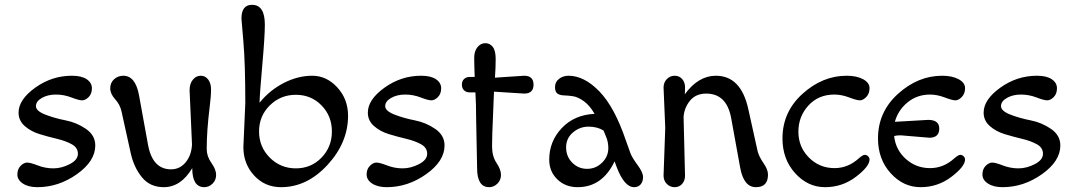

<svg xmlns="http://www.w3.org/2000/svg" viewBox="-20 -770 4468 796"><path d="M57 -303Q57 -357 126 -406.5Q195 -456 278 -456Q318 -456 339.5 -441.5Q361 -427 361 -404Q361 -381 347.5 -367.5Q334 -354 320.5 -354Q307 -354 276 -366Q245 -378 211.5 -378Q178 -378 153.5 -364Q129 -350 129 -330Q129 -310 167.5 -295Q206 -280 252 -271Q298 -262 336.5 -235.5Q375 -209 375 -167Q375 -102 299 -48Q223 6 135 6Q98 6 75 -9Q52 -24 52 -46.5Q52 -69 65.5 -82.5Q79 -96 92.5 -96Q106 -96 137 -84Q168 -72 201.5 -72Q235 -72 269 -89.5Q303 -107 303 -132.5Q303 -158 277.5 -172Q252 -186 216 -194.5Q180 -203 144 -214Q108 -225 82.5 -247.5Q57 -270 57 -303Z M776 -171 766 -396Q766 -423 779.5 -439.5Q793 -456 812 -456Q831 -456 843 -440.5Q855 -425 855 -398.5Q855 -372 849 -324Q837 -228 837 -152Q837 -122 856.5 -94.5Q876 -67 876 -45Q876 -23 861 -8.5Q846 6 827 6Q777 6 777 -73Q730 6 659 6Q602 6 568.5 -35Q535 -76 522 -135L484 -307Q478 -336 457.5 -358.5Q437 -381 437 -404Q437 -427 453 -441.5Q469 -456 491 -456Q541 -456 556 -377L594 -168Q613 -68 689 -68Q726 -68 750 -97.5Q774 -127 776 -171Z M989 -160Q989 -160 997 -343Q997 -506 989 -598Q981 -690 981 -693Q981 -750 1025 -750Q1078 -750 1078 -668Q1078 -619 1067.5 -501Q1057 -383 1056 -344Q1098 -396 1156.5 -426Q1215 -456 1274.5 -456Q1334 -456 1378.5 -407.5Q1423 -359 1423 -290Q1423 -179 1338 -86.5Q1253 6 1145 6Q1078 6 1033.5 -42.5Q989 -91 989 -160ZM1098.5 -333Q1054 -289 1054 -225Q1054 -161 1098.5 -116.5Q1143 -72 1206.5 -72Q1270 -72 1313 -116.5Q1356 -161 1356 -225Q1356 -289 1313 -333Q1270 -377 1206.5 -377Q1143 -377 1098.5 -333Z M1505 -303Q1505 -357 1574 -406.5Q1643 -456 1726 -456Q1766 -456 1787.5 -441.5Q1809 -427 1809 -404Q1809 -381 1795.5 -367.5Q1782 -354 1768.5 -354Q1755 -354 1724 -366Q1693 -378 1659.5 -378Q1626 -378 1601.5 -364Q1577 -350 1577 -330Q1577 -310 1615.5 -295Q1654 -280 1700 -271Q1746 -262 1784.5 -235.5Q1823 -209 1823 -167Q1823 -102 1747 -48Q1671 6 1583 6Q1546 6 1523 -9Q1500 -24 1500 -46.5Q1500 -69 1513.5 -82.5Q1527 -96 1540.5 -96Q1554 -96 1585 -84Q1616 -72 1649.5 -72Q1683 -72 1717 -89.5Q1751 -107 1751 -132.5Q1751 -158 1725.5 -172Q1700 -186 1664 -194.5Q1628 -203 1592 -214Q1556 -225 1530.5 -247.5Q1505 -270 1505 -303Z M2153 -382Q2148 -382 2028 -390Q2028 -377 2024 -291Q2020 -205 2020 -163.5Q2020 -122 2038.5 -94.5Q2057 -67 2057 -45Q2057 -23 2042 -8.5Q2027 6 2008 6Q1958 6 1958 -73L1954 -276Q1954 -338 1951 -387H1927Q1913 -387 1904 -395.5Q1895 -404 1895 -419Q1895 -434 1904 -442.5Q1913 -451 1927 -451H1948Q1946 -503 1946 -530.5Q1946 -558 1959.5 -574.5Q1973 -591 1992 -591Q2011 -591 2023 -575.5Q2035 -560 2035 -525Q2035 -490 2032 -448L2153 -456Q2192 -456 2192 -419Q2192 -382 2153 -382Z M2609 6Q2568 6 2536 -79L2528 -101Q2477 6 2375 6Q2324 6 2290.5 -26.5Q2257 -59 2257 -108Q2257 -184 2309 -239Q2361 -294 2445 -298Q2425 -333 2400.5 -350.5Q2376 -368 2356 -371Q2336 -374 2318.5 -374.5Q2301 -375 2291 -382Q2281 -389 2281 -409.5Q2281 -430 2297.5 -443Q2314 -456 2337 -456Q2402 -456 2465 -391Q2528 -326 2575 -187L2594 -134Q2601 -116 2623.5 -85.5Q2646 -55 2646 -36Q2646 -17 2636 -5.5Q2626 6 2609 6ZM2502 -156Q2502 -181 2493 -202.5Q2484 -224 2482 -229Q2456 -245 2420 -245Q2384 -245 2355.5 -221Q2327 -197 2327 -159Q2327 -121 2352.5 -95.5Q2378 -70 2414 -70Q2450 -70 2476 -95.5Q2502 -121 2502 -156Z M2814 -286 2820 -42Q2820 -21 2808 -7.5Q2796 6 2777 6Q2758 6 2744.5 -7.5Q2731 -21 2731 -42L2738 -240Q2738 -240 2731 -407Q2731 -428 2744.5 -442Q2758 -456 2777 -456Q2796 -456 2808 -442.5Q2820 -429 2820 -409Q2820 -389 2819 -379Q2875 -456 2948 -456Q3053 -456 3083 -315L3121 -143Q3127 -120 3145.5 -93.5Q3164 -67 3164 -46Q3164 6 3114 6Q3064 6 3049 -73L3011 -282Q2992 -382 2908 -382Q2865 -382 2841 -353Q2817 -324 2814 -286Z M3439 -378Q3373 -378 3331.5 -332.5Q3290 -287 3290 -224Q3290 -161 3333.5 -117Q3377 -73 3440 -73Q3496 -73 3541 -114Q3557 -128 3565 -128Q3573 -128 3579 -122Q3585 -116 3585 -109Q3585 -80 3528.5 -37Q3472 6 3400.5 6Q3329 6 3276.5 -52Q3224 -110 3224 -196Q3224 -306 3307 -381Q3390 -456 3490 -456Q3532 -456 3558.5 -441.5Q3585 -427 3585 -404.5Q3585 -382 3571.5 -368Q3558 -354 3545 -354Q3532 -354 3500.5 -366Q3469 -378 3439 -378Z M3833 -199 3714 -209Q3697 -209 3687 -206Q3693 -149 3735.5 -111Q3778 -73 3836 -73Q3892 -73 3937 -114Q3953 -128 3961 -128Q3969 -128 3975 -122Q3981 -116 3981 -109Q3981 -80 3924.5 -37Q3868 6 3796.5 6Q3725 6 3672.5 -52Q3620 -110 3620 -196Q3620 -306 3703 -381Q3786 -456 3886 -456Q3928 -456 3954.5 -441.5Q3981 -427 3981 -404.5Q3981 -382 3967.5 -368Q3954 -354 3941 -354Q3928 -354 3896.5 -366Q3865 -378 3836 -378Q3782 -378 3742.5 -345.5Q3703 -313 3690 -265L3828 -273Q3874 -273 3874 -237Q3874 -199 3833 -199Z M4058 -303Q4058 -357 4127 -406.5Q4196 -456 4279 -456Q4319 -456 4340.5 -441.5Q4362 -427 4362 -404Q4362 -381 4348.5 -367.5Q4335 -354 4321.5 -354Q4308 -354 4277 -366Q4246 -378 4212.5 -378Q4179 -378 4154.5 -364Q4130 -350 4130 -330Q4130 -310 4168.5 -295Q4207 -280 4253 -271Q4299 -262 4337.5 -235.5Q4376 -209 4376 -167Q4376 -102 4300 -48Q4224 6 4136 6Q4099 6 4076 -9Q4053 -24 4053 -46.5Q4053 -69 4066.5 -82.5Q4080 -96 4093.5 -96Q4107 -96 4138 -84Q4169 -72 4202.5 -72Q4236 -72 4270 -89.5Q4304 -107 4304 -132.5Q4304 -158 4278.5 -172Q4253 -186 4217 -194.5Q4181 -203 4145 -214Q4109 -225 4083.5 -247.5Q4058 -270 4058 -303Z"/></svg>

Font: Macondo
Style: Regular
Weight: 400
Version: Version 2.001